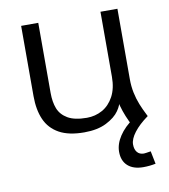

<svg xmlns="http://www.w3.org/2000/svg" viewBox="-77 -542 708 805"><g transform="rotate(-10 276.5 -139.5)"><path d="M469.1 197.3Q426.4 197.3 402.9 176.1Q379.4 155 379.4 116.3Q379.4 83.3 401.3 50Q423.2 16.7 462.8 -10.5H523.7Q484.7 17.7 463.6 45.5Q442.4 73.4 442.4 96.2Q442.4 117.4 452.5 129.4Q462.5 141.4 480.8 141.4Q486.1 141.4 510.4 137.3L521.4 192Q495.2 197.3 469.1 197.3ZM250.5 10.7Q184.6 10.7 143.9 -11.8Q103.3 -34.4 85 -75.9Q66.7 -117.4 66.7 -176V-475.1H139.6V-176.8Q139.6 -137.9 150.5 -109.9Q161.4 -81.8 190.4 -64.7Q219.5 -47.6 271.7 -47.6Q307.5 -47.6 337.6 -64.3Q367.8 -81.1 386.2 -115.3Q404.5 -149.5 404.5 -198.7L417.7 -97.4Q417.7 -78.4 400.1 -52.9Q382.6 -27.5 344.8 -8.4Q307 10.7 250.5 10.7ZM453.9 19Q404.5 -73.2 404.5 -160.2L476.7 -175.8Q476.7 -145.5 482.4 -117.9Q488.2 -90.3 497.9 -66.1Q507.6 -41.9 521.1 -15.6L523.7 -10.5ZM404.5 -160.2V-475.6H476.7V-103Z"/></g></svg>

Font: DavidDev Light
Style: Regular
Weight: 300
Designer: David.dev
Foundry: David.dev
Version: Version 1.001;FEAKit 1.0